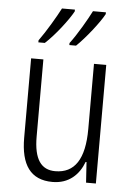

<svg xmlns="http://www.w3.org/2000/svg" viewBox="-55 -807 590 858"><g transform="rotate(5 240.5 -378.0)"><path d="M385 -758V-766H327C309 -730 267 -657 235 -615V-606H265C305 -644 365 -720 385 -758ZM246 -758V-766H188C169 -729 128 -659 96 -615V-606H125C169 -646 225 -719 246 -758ZM407 -532H352V-240C352 -104 308 -39 221 -39C158 -39 125 -84 125 -186V-532H70V-176C70 -55 114 10 213 10C287 10 332 -35 353 -92H357L363 0H407Z"/></g></svg>

Font: Noto Sans Hebrew Condensed Light
Style: Regular
Weight: 300
Width: 3
Designer: Monotype Design Team
Foundry: Monotype Imaging Inc.
Version: Version 2.004